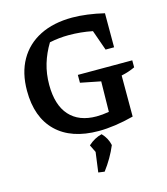

<svg xmlns="http://www.w3.org/2000/svg" viewBox="-130 -764 967 1111"><g transform="rotate(-15 353.5 -209.0)"><path d="M387 10Q223 10 134 -76.5Q45 -163 45 -322Q45 -429 88.5 -505.5Q132 -582 213 -623Q294 -664 407 -664Q449 -664 498 -657.5Q547 -651 597 -639V-435H546L503 -557Q433 -571 361 -571Q303 -571 246 -559Q213 -505 195.5 -446.5Q178 -388 178 -322Q178 -201 234.5 -138Q291 -75 396 -75Q431 -75 471 -82L474 -264L353 -288V-335H679V-293Q662 -285 641.5 -278Q621 -271 597 -266V-20Q481 10 387 10ZM321 241 337 122 315 77Q352 43 397 32Q429 65 438 108Q408 180 358 246Z"/></g></svg>

Font: Piazzolla SemiBold
Style: Regular
Weight: 600
Designer: Juan Pablo del Peral
Foundry: Huerta Tipografica
Version: Version 1.330